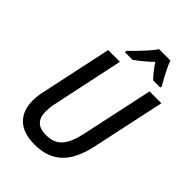

<svg xmlns="http://www.w3.org/2000/svg" viewBox="-271 -1048 1169 1169"><g transform="rotate(45 313.0 -463.5)"><path d="M256 10Q160 10 110 -38Q60 -86 60 -172Q60 -190 62.5 -212.5Q65 -235 71 -259L168 -714H269L172 -256Q167 -236 165 -215.5Q163 -195 163 -180Q163 -80 266 -80Q335 -80 370.5 -121.5Q406 -163 424 -247L524 -714H626L524 -237Q508 -162 476 -106.5Q444 -51 390.5 -20.5Q337 10 256 10ZM250 -789Q270 -808 295 -834Q320 -860 344 -887Q368 -914 383 -937H481Q489 -914 502 -887Q515 -860 529 -834Q543 -808 555 -789L554 -777H492Q476 -793 457.5 -816.5Q439 -840 422 -866Q394 -839 366.5 -816.5Q339 -794 315 -777H249Z"/></g></svg>

Font: Noto Sans SemiCondensed Medium
Style: Italic
Weight: 500
Width: 4
Italic angle: -12°
Designer: Monotype Design Team
Foundry: Monotype Imaging Inc.
Version: Version 2.013; ttfautohint (v1.8.4.7-5d5b)